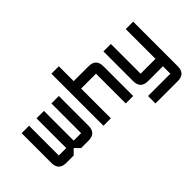

<svg xmlns="http://www.w3.org/2000/svg" viewBox="-110 -1136 1783 1783"><g transform="rotate(-45 781.0 -244.5)"><path d="M244.1 -488.3H341.8V-97.7H439.5V-488.3H537.1V-97.7Q537.1 0 439.5 0H341.8L293 -48.8L244.1 0H146.5Q48.8 0 48.8 -97.7V-488.3H146.5V-97.7H244.1Z M634.8 -683.6H732.4V-488.3H927.7Q1025.4 -488.3 1025.4 -390.6V0H927.7V-390.6H732.4V0H634.8Z M1123 -488.3H1220.7V-97.7H1416V-488.3H1513.7V97.7Q1513.7 195.3 1416 195.3H1123V97.7H1416V0H1220.7Q1123 0 1123 -97.7Z"/></g></svg>

Font: BabelStone Runic Ruled
Style: Regular
Weight: 400
Designer: Andrew West
Foundry: BabelStone
Version: Version 7.004 November 9, 2023